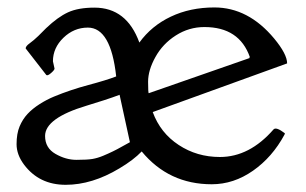

<svg xmlns="http://www.w3.org/2000/svg" viewBox="-20 -496 839 526"><path d="M103.5 -123.5Q103.5 -90.8 131.8 -74.5Q160.2 -58.1 189.5 -58.1Q218.8 -58.1 233.2 -60.5Q247.6 -63 262.7 -69.3Q291 -81.1 313 -93.8Q313 -93.8 335.9 -106.4L307.6 -236.3Q290 -229.5 264.2 -221.2L217.3 -206.5Q103.5 -172.4 103.5 -123.5ZM125 -328.1 129.4 -308.1Q129.4 -304.2 119.9 -295.9Q110.4 -287.6 106.9 -290.5L50.3 -363.3Q50.3 -369.6 61.3 -377.4Q72.3 -385.3 85 -397.5L106.4 -418.9Q138.2 -449.2 166.3 -462.2Q194.3 -475.1 238.8 -475.1Q327.1 -475.1 361.8 -379.4Q395 -425.3 448 -450.4Q501 -475.6 567.4 -475.6Q660.2 -475.6 731 -390.6Q766.6 -347.7 766.6 -322.3L398.4 -189Q419.4 -131.8 469.5 -98.9Q519.5 -65.9 582.5 -65.9Q663.6 -65.9 729.5 -141.6Q736.8 -148.9 759.8 -131.3Q761.2 -130.4 759.3 -127Q726.1 -65.4 673.1 -28.3Q620.1 8.8 560.1 8.8Q442.4 8.8 368.2 -81.1Q345.7 -57.6 307.1 -34.7Q232.4 10.3 159.9 10.3Q87.4 10.3 45.9 -44.9Q25.4 -72.3 25.4 -101.1Q25.4 -129.9 33.7 -149.7Q42 -169.4 55.4 -183.8Q68.8 -198.2 88.4 -210.7Q107.9 -223.1 127.9 -231.4Q172.9 -250 222.4 -263.2Q272 -276.4 298.3 -286.6Q283.7 -420.4 220.7 -420.4Q182.6 -420.4 153.8 -392.6Q125 -364.7 125 -328.1ZM664.6 -339.4Q635.7 -421.9 540 -421.9Q497.6 -421.9 461.7 -398.9Q425.8 -376 405.8 -339.8Q385.7 -303.7 385.7 -272Q385.7 -240.2 387.7 -240.7L663.6 -336.9V-339.8Z"/></svg>

Font: Della Respira
Style: Regular
Weight: 500
Version: Version 0.201